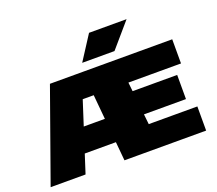

<svg xmlns="http://www.w3.org/2000/svg" viewBox="-131 -989 1327 1173"><g transform="rotate(-20 532.0 -403.0)"><path d="M9 0 221 -595H541V-438H377L236 0ZM231 -122 286 -279H529V-122ZM489 0 434 -595H1016V-438H674L704 -157H1020V0ZM554 -223V-380H970V-223ZM450 -648 552 -806H796L660 -648Z"/></g></svg>

Font: Encode Sans SC Expanded Black
Style: Regular
Weight: 900
Width: 7
Designer: Multiple Designers
Foundry: Impallari Type
Version: Version 3.002